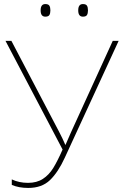

<svg xmlns="http://www.w3.org/2000/svg" viewBox="-20 -915 606 945"><path d="M299 -139Q266 -67 226 -28.5Q186 10 119 10Q72 10 38 -5V-32Q74 -15 118 -15Q161 -15 191 -34.5Q221 -54 242 -88Q263 -122 288 -179L7 -714H36L270 -268Q287 -236 302 -201Q310 -221 330 -265L535 -714H564ZM203 -895Q218 -895 223 -887Q228 -879 228 -864Q228 -849 223 -841Q218 -833 203 -833Q180 -833 180 -864Q180 -895 203 -895ZM388 -895Q403 -895 408 -887Q413 -879 413 -864Q413 -849 408 -841Q403 -833 388 -833Q365 -833 365 -864Q365 -895 388 -895Z"/></svg>

Font: Noto Sans UI Thin
Style: Regular
Weight: 250
Designer: Monotype Design Team
Foundry: Monotype Imaging Inc.
Version: Version 1.001